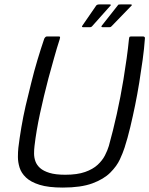

<svg xmlns="http://www.w3.org/2000/svg" viewBox="-20 -838 675 868"><path d="M264 10Q199 10 159 -2.5Q119 -15 97.5 -35.5Q76 -56 68.5 -80.5Q61 -105 61 -128.5Q61 -152 63 -170Q68 -212 76.5 -262Q85 -312 96 -360Q108 -409 121 -462.5Q134 -516 149.5 -567.5Q165 -619 180 -663Q182 -667 185 -670Q188 -673 191 -673Q205 -673 218 -673Q231 -673 246 -673Q251 -673 251.5 -671Q252 -669 250 -661Q237 -621 224.5 -576Q212 -531 199 -484Q178 -404 161 -325.5Q144 -247 136 -178Q134 -162 134 -144Q134 -126 140 -109Q146 -92 161 -78.5Q176 -65 203.5 -56.5Q231 -48 275 -48Q329 -48 364.5 -60.5Q400 -73 421.5 -93Q443 -113 454.5 -135.5Q466 -158 472 -178Q491 -246 508 -322.5Q525 -399 538 -478Q546 -527 552.5 -573.5Q559 -620 563 -661Q564 -669 565.5 -671Q567 -673 572 -673Q586 -673 600 -673Q614 -673 628 -673Q632 -673 634 -670Q636 -667 635 -663Q632 -619 625 -568Q618 -517 609.5 -464.5Q601 -412 591 -363Q581 -314 569 -263.5Q557 -213 543 -170Q536 -148 522 -117.5Q508 -87 478.5 -57.5Q449 -28 397.5 -9Q346 10 264 10ZM397 -720Q395 -718 393 -716.5Q391 -715 385 -715H356Q347 -715 353 -723L415 -813Q419 -818 429 -818H476Q480 -818 481 -816Q482 -814 478 -811ZM485 -720Q483 -718 481 -716.5Q479 -715 473 -715H444Q439 -715 438.5 -717.5Q438 -720 441 -723L512 -813Q514 -817 517 -817.5Q520 -818 525 -818H571Q575 -818 576 -816Q577 -814 573 -811Z"/></svg>

Font: Glory
Style: Italic
Weight: 400
Italic angle: -12°
Designer: Robert Leuschke
Foundry: Robert Leuschke
Version: Version 1.011